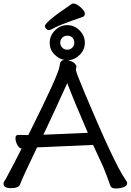

<svg xmlns="http://www.w3.org/2000/svg" viewBox="-27 -1058 744 1093"><path d="M220 -291 473 -302Q391 -491 356 -585Q278 -413 220 -291ZM361 -715Q402 -705 408 -680L405 -660Q405 -648 458 -522Q624 -127 685 -39Q697 -22 697 -16Q697 0 676.5 7.5Q656 15 631.5 15Q607 15 601 -1Q582 -57 561 -107L503 -233L345 -226Q199 -219 184 -219Q101 -47 87 -8Q79 13 36 13Q-7 13 -7 -12Q-7 -20 -2.5 -26Q2 -32 6 -39.5Q10 -47 19.5 -65Q29 -83 48.5 -119.5Q68 -156 96 -212Q82 -214 71.5 -233.5Q61 -253 61 -272Q61 -291 79.5 -290Q98 -289 134 -289Q307 -634 312 -681Q314 -701 320 -708Q326 -715 338 -717Q309 -722 282.5 -748.5Q256 -775 256 -815Q256 -855 286 -885Q316 -915 356 -915Q396 -915 426 -885Q456 -855 456 -815Q456 -775 427 -746Q398 -717 361 -715ZM316 -815Q316 -798 327.5 -786.5Q339 -775 356 -775Q373 -775 384.5 -786.5Q396 -798 396 -815.5Q396 -833 385 -844Q374 -855 356.5 -855Q339 -855 327.5 -843.5Q316 -832 316 -815ZM266 -891Q258 -887 250.5 -887Q243 -887 236 -894Q229 -901 229 -910Q229 -933 382 -1036Q386 -1038 391 -1038Q408 -1038 432 -1016.5Q456 -995 456 -981Q456 -967 445 -962Q303 -914 266 -891Z"/></svg>

Font: LXGW WenKai Medium
Style: Regular
Weight: 500
Designer: LXGW / Fontworks Inc.
Foundry: LXGW / Fontworks Inc.
Version: Version 1.501; October 10, 2024